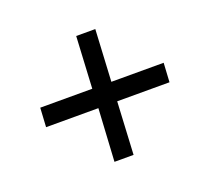

<svg xmlns="http://www.w3.org/2000/svg" viewBox="-86 -686 702 652"><g transform="rotate(-20 265.0 -360.0)"><path d="M50 -396H238L248 -583H317L307 -396H496L492 -327H303L293 -137H224L235 -327H46Z"/></g></svg>

Font: Lora SemiBold
Style: Italic
Weight: 600
Italic angle: -3°
Designer: Olga Karpushina, Alexei Vanyashin (Cyrillic)
Foundry: Cyreal
Version: Version 3.011; ttfautohint (v1.8.4.7-5d5b)